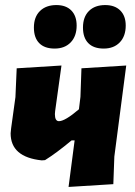

<svg xmlns="http://www.w3.org/2000/svg" viewBox="-20 -735 534 759"><path d="M203 -715Q241 -715 262 -693.5Q283 -672 283 -634Q283 -592 259.5 -567.5Q236 -543 196 -543Q156 -543 135 -564.5Q114 -586 114 -626Q114 -668 138 -691.5Q162 -715 203 -715ZM396 -715Q434 -715 455.5 -693.5Q477 -672 477 -634Q477 -592 453.5 -567.5Q430 -543 390 -543Q350 -543 329 -564.5Q308 -586 308 -626Q308 -668 331.5 -691.5Q355 -715 396 -715ZM223 -476 198 -296 197 -284Q197 -256 213 -256Q237 -256 292 -303L298 -352L302 -465L479 -476L432 -116L428 -7L251 4L275 -180H263Q203 -130 158 -102L145 -101Q22 -114 22 -208L24 -228L41 -351L46 -465Z"/></svg>

Font: Alegreya Sans Black
Style: Italic
Weight: 900
Italic angle: -7°
Designer: Juan Pablo del Peral
Foundry: Huerta Tipografica
Version: Version 2.007